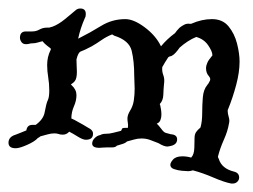

<svg xmlns="http://www.w3.org/2000/svg" viewBox="-22 -342 596 452"><path d="M522 90Q506 87 480.5 76Q455 65 432 59Q426 61 421 61Q416 61 406 60Q396 59 387.5 56Q379 53 379 46Q379 41 385 34Q392 26 407 26Q418 26 428 29Q435 22 435.5 6Q436 -10 436 -17Q436 -26 440 -31.5Q444 -37 448 -40L450 -42Q454 -56 454 -75.5Q454 -95 455.5 -113Q457 -131 466 -142Q469 -146 468.5 -145Q468 -144 470 -148Q476 -156 469.5 -163Q463 -170 463 -182Q463 -187 466 -194Q469 -201 476 -209Q478 -211 478 -211.5Q478 -212 478 -212Q478 -221 468 -235.5Q458 -250 440 -255Q430 -251 420 -244.5Q410 -238 401 -230Q396 -223 391.5 -218Q387 -213 383 -211Q382 -210 379 -209.5Q376 -209 374 -207Q366 -195 360 -184Q359 -174 362.5 -165Q366 -156 364 -143Q363 -133 362.5 -119Q362 -105 354 -97L355 -95Q356 -91 357 -84.5Q358 -78 358 -72Q358 -65 355.5 -59Q353 -53 347 -51Q353 -45 355 -42L359 -37Q364 -30 369 -29L380 -26Q395 -25 395 -14Q395 -1 378 2Q377 2 375.5 2.5Q374 3 372 3Q364 3 351 -5Q341 -9 331.5 -12.5Q322 -16 311 -16Q302 -16 293.5 -13.5Q285 -11 277 -9Q273 -5 266 -3Q259 -1 253 1Q250 5 242 5H230Q224 5 219 5.5Q214 6 212 6Q195 6 195 -4Q195 -11 201 -17Q207 -23 214 -24Q219 -27 226 -27Q236 -27 245 -29.5Q254 -32 263 -34L266 -40Q269 -41 272.5 -41Q276 -41 279 -41Q280 -47 279 -52.5Q278 -58 278 -63Q278 -71 284 -81Q291 -92 293 -105.5Q295 -119 295 -133Q295 -141 294.5 -148.5Q294 -156 294 -163Q294 -198 288 -222.5Q282 -247 247 -258L242 -261Q229 -256 217.5 -248Q206 -240 194 -233Q175 -223 168.5 -221Q162 -219 158 -202Q158 -194 158.5 -186.5Q159 -179 159 -173Q159 -157 154 -151Q152 -148 146 -144L145 -143L147 -141Q158 -131 158 -118Q158 -105 152 -91.5Q146 -78 146 -63Q147 -63 155.5 -58.5Q164 -54 173.5 -48.5Q183 -43 186 -41Q197 -36 197 -27Q197 -13 180 -13Q173 -13 161 -20.5Q149 -28 141 -32L140 -31Q134 -25 126 -25Q120 -25 116 -26.5Q112 -28 106 -28Q98 -28 89.5 -25.5Q81 -23 73 -21Q71 -19 67 -17Q60 -9 42 -1Q24 7 15 7Q-2 7 -2 -6Q-2 -20 15 -25Q20 -27 26.5 -29.5Q33 -32 40 -35Q42 -48 54 -48H62Q80 -61 83 -77Q87 -99 90.5 -106Q94 -113 94 -129Q94 -145 91.5 -160Q89 -175 89 -189Q89 -208 97 -224L98 -227Q95 -230 92 -232L87 -236Q83 -239 78 -245Q73 -244 67 -242Q61 -240 54 -240Q50 -240 47 -239Q44 -238 39 -238Q32 -238 28.5 -243Q25 -248 25 -253Q25 -268 39 -268H54Q63 -268 71 -272.5Q79 -277 89 -277H94L97 -278L101 -279Q115 -284 131 -297Q147 -310 155 -317Q160 -322 167 -322Q180 -322 180 -309Q180 -303 178 -300Q167 -275 162 -251L164 -252Q190 -265 216 -281Q242 -297 273 -297Q293 -297 319 -277.5Q345 -258 357 -233Q371 -250 390 -264Q392 -267 394.5 -270Q397 -273 401 -277Q406 -281 412 -284Q418 -287 425 -286H428Q453 -297 477 -297Q502 -297 516 -280Q530 -263 536 -239.5Q542 -216 542 -197Q542 -172 534 -142Q526 -112 515 -85Q514 -84 514 -81Q514 -75 516.5 -66.5Q519 -58 517 -51Q514 -33 505 -13Q496 7 491 27Q491 28 493 32Q500 55 529 62Q541 65 541 76Q541 82 536 86.5Q531 91 522 90Z"/></svg>

Font: Are You Serious
Style: Regular
Weight: 400
Designer: Robert E. Leuschke
Foundry: Robert E. Leuschke
Version: Version 1.100